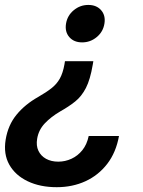

<svg xmlns="http://www.w3.org/2000/svg" viewBox="-33 -569 587 786"><path d="M349.1 -318.4 346.7 -304.2Q336.4 -243.2 318.6 -208.7Q300.8 -174.3 274.9 -153.6Q249 -132.8 213.4 -112.8Q175.8 -90.8 150.4 -64Q125 -37.1 119.1 -1Q114.3 27.3 124.3 48.3Q134.3 69.3 155.5 81.1Q176.8 92.8 205.6 92.8Q233.9 92.8 259.8 80.8Q285.6 68.8 304.2 45.7Q322.8 22.5 330.1 -12.2H454.1Q441.9 55.2 406 101.8Q370.1 148.4 316.9 172.9Q263.7 197.3 199.2 197.3Q131.3 197.3 80.6 173.1Q29.8 148.9 5.1 105.2Q-19.5 61.5 -9.8 2.4Q0 -57.1 34.7 -99.4Q69.3 -141.6 123 -171.9Q156.2 -190.9 177.7 -207.8Q199.2 -224.6 211.9 -247.3Q224.6 -270 231 -306.2L232.9 -318.4ZM328.6 -548.8Q362.3 -548.8 381.1 -527.1Q399.9 -505.4 394.5 -472.2Q389.2 -439 363 -417.2Q336.9 -395.5 303.2 -395.5Q269.5 -395.5 250.7 -417.2Q231.9 -439 237.3 -472.2Q242.7 -505.4 268.8 -527.1Q294.9 -548.8 328.6 -548.8Z"/></svg>

Font: Inter 18pt SemiBold
Style: Italic
Weight: 600
Italic angle: -9.3988°
Designer: Rasmus Andersson
Foundry: rsms
Version: Version 4.001;git-66647c0bb